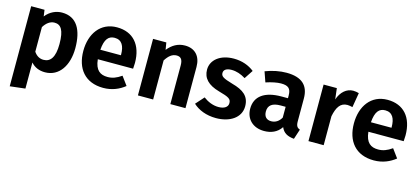

<svg xmlns="http://www.w3.org/2000/svg" viewBox="-64 -1114 4098 1876"><g transform="rotate(15 1985.0 -176.0)"><path d="M382 -590C324 -590 262 -565 217 -507L208 -572H73V238L227 220V-44C262 -3 311 17 369 17C512 17 596 -112 596 -287C596 -472 531 -590 382 -590ZM324 -97C284 -97 252 -116 227 -153V-402C254 -446 291 -476 336 -476C399 -476 436 -430 436 -286C436 -152 394 -97 324 -97Z M1196 -299C1196 -482 1100 -590 938 -590C771 -590 678 -456 678 -283C678 -104 774 17 958 17C1047 17 1119 -15 1175 -60L1111 -147C1061 -112 1020 -97 972 -97C898 -97 847 -130 836 -240H1193C1194 -256 1196 -280 1196 -299ZM1044 -336H836C844 -445 881 -485 942 -485C1015 -485 1044 -429 1044 -342Z M1626 -590C1554 -590 1498 -557 1452 -500L1440 -572H1306V0H1460V-395C1492 -446 1527 -475 1571 -475C1609 -475 1634 -457 1634 -391V0H1787V-417C1787 -525 1727 -590 1626 -590Z M2120 -590C1981 -590 1893 -516 1893 -419C1893 -333 1947 -275 2062 -243C2168 -214 2189 -200 2189 -157C2189 -118 2152 -94 2095 -94C2038 -94 1985 -117 1941 -150L1866 -66C1920 -16 2000 17 2099 17C2235 17 2346 -50 2346 -168C2346 -270 2282 -318 2167 -349C2067 -378 2047 -393 2047 -427C2047 -458 2075 -478 2126 -478C2176 -478 2222 -462 2269 -433L2327 -521C2273 -564 2203 -590 2120 -590Z M2880 -159V-390C2880 -519 2811 -590 2652 -590C2587 -590 2512 -576 2440 -548L2476 -445C2533 -464 2589 -475 2627 -475C2698 -475 2729 -453 2729 -381V-353H2663C2494 -353 2399 -285 2399 -160C2399 -56 2471 17 2585 17C2653 17 2716 -6 2757 -68C2780 -12 2824 9 2888 15L2921 -86C2894 -96 2880 -112 2880 -159ZM2628 -93C2580 -93 2554 -122 2554 -173C2554 -235 2595 -266 2679 -266H2729V-157C2706 -116 2671 -93 2628 -93Z M3327 -589C3261 -589 3205 -541 3178 -461L3165 -572H3031V0H3185V-293C3204 -387 3238 -440 3308 -440C3327 -440 3341 -436 3360 -432L3385 -580C3366 -585 3348 -589 3327 -589Z M3933 -299C3933 -482 3837 -590 3675 -590C3508 -590 3415 -456 3415 -283C3415 -104 3511 17 3695 17C3784 17 3856 -15 3912 -60L3848 -147C3798 -112 3757 -97 3709 -97C3635 -97 3584 -130 3573 -240H3930C3931 -256 3933 -280 3933 -299ZM3781 -336H3573C3581 -445 3618 -485 3679 -485C3752 -485 3781 -429 3781 -342Z"/></g></svg>

Font: Glow Sans TC Normal
Style: Bold
Weight: 700
Designer: Ryoko NISHIZUKA (kana, bopomofo & ideographs); Paul D. Hunt (Latin, Greek & Cyrillic); Sandoll Communications, Soo-young
Version: Version 0.93